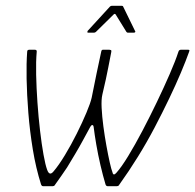

<svg xmlns="http://www.w3.org/2000/svg" viewBox="-20 -644 675 664"><path d="M131 0Q127 0 125.5 -1Q124 -2 122 -6Q104 -63 93.5 -127Q83 -191 78 -254Q73 -317 72 -371.5Q71 -426 74 -465Q74 -469 76 -470.5Q78 -472 82 -472H100Q108 -472 107 -465Q104 -432 105 -386Q106 -340 109.5 -289.5Q113 -239 118.5 -192Q124 -145 130.5 -109Q137 -73 143 -57Q151 -34 165 -51Q183 -72 204.5 -107.5Q226 -143 245.5 -182Q265 -221 279 -254.5Q293 -288 297 -306Q300 -320 304.5 -343Q309 -366 314 -390Q319 -414 323.5 -434.5Q328 -455 330 -465Q331 -472 336 -472H358Q360 -472 363 -471Q366 -470 365 -465Q361 -446 354.5 -411Q348 -376 334 -317Q330 -300 331.5 -270.5Q333 -241 337.5 -207Q342 -173 348 -140Q354 -107 359.5 -82.5Q365 -58 369 -48Q372 -34 383 -47Q400 -66 423.5 -104.5Q447 -143 472.5 -191.5Q498 -240 522.5 -291Q547 -342 567 -388Q587 -434 597 -465Q599 -472 606 -472H630Q633 -472 634.5 -471Q636 -470 634 -465Q623 -434 605.5 -392.5Q588 -351 565 -303Q542 -255 515 -203.5Q488 -152 457 -102Q426 -52 393 -6Q391 -2 388.5 -1Q386 0 384 0H353Q350 0 348 -1.5Q346 -3 345 -6Q336 -36 327.5 -72.5Q319 -109 313 -144Q307 -179 304 -204Q303 -212 299 -211.5Q295 -211 292 -205Q280 -183 267 -159Q254 -135 240 -111.5Q226 -88 212 -65Q202 -50 191.5 -35Q181 -20 171 -6Q169 -2 166.5 -1Q164 0 162 0ZM285 -531Q282 -531 282 -533Q282 -535 283 -537L360 -621Q363 -624 367 -624H401Q405 -624 406 -621L447 -537Q449 -535 447.5 -533Q446 -531 443 -531H422Q419 -531 417 -534L380 -594Q377 -598 373 -594L312 -534Q309 -531 305 -531Z"/></svg>

Font: Glory Thin
Style: Italic
Weight: 100
Italic angle: -12°
Designer: Robert Leuschke
Foundry: Robert Leuschke
Version: Version 1.011